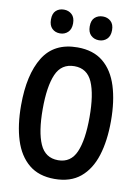

<svg xmlns="http://www.w3.org/2000/svg" viewBox="-99 -983 762 1058"><g transform="rotate(10 281.5 -454.0)"><path d="M281 10Q193 10 137.5 -36Q82 -82 56 -164.5Q30 -247 30 -358Q30 -530 90.5 -628Q151 -726 282 -726Q370 -726 425.5 -680.5Q481 -635 507 -552Q533 -469 533 -358Q533 -247 507 -164.5Q481 -82 425.5 -36Q370 10 281 10ZM283 -95Q354 -95 383.5 -163Q413 -231 413 -358Q413 -486 383.5 -553.5Q354 -621 283 -621Q210 -621 180.5 -553Q151 -485 151 -358Q151 -231 181 -163Q211 -95 283 -95ZM390 -785Q363 -785 345 -802Q327 -819 327 -852Q327 -886 345 -902Q363 -918 390 -918Q416 -918 434 -901.5Q452 -885 452 -852Q452 -819 434 -802Q416 -785 390 -785ZM172 -785Q145 -785 127.5 -802Q110 -819 110 -852Q110 -886 127.5 -902Q145 -918 172 -918Q198 -918 216 -901.5Q234 -885 234 -852Q234 -819 216 -802Q198 -785 172 -785Z"/></g></svg>

Font: Noto Sans Mono SemiCondensed SemiBold
Style: Regular
Weight: 600
Width: 4
Designer: Monotype Design Team
Foundry: Monotype Imaging Inc.
Version: Version 2.014; ttfautohint (v1.8.4.7-5d5b)